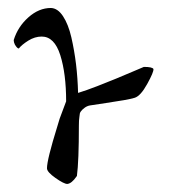

<svg xmlns="http://www.w3.org/2000/svg" viewBox="-20 -453 423 479"><path d="M14.2 -353Q24.4 -386.2 50.8 -409.7Q77.1 -433.1 106.9 -433.1Q124 -432.6 137.2 -412.6Q150.4 -392.6 158 -359.9Q165.5 -327.1 169.7 -292.7Q173.8 -258.3 174.8 -221.2Q195.3 -227.5 222.4 -238Q249.5 -248.5 269.5 -256.8Q289.6 -265.1 312 -274.7Q334.5 -284.2 338.9 -286.1Q360.4 -286.1 362.8 -280.8Q363.8 -273.4 347.2 -243.4Q330.6 -213.4 315.9 -209Q306.2 -206.1 289.1 -203.1Q272 -200.2 244.4 -196Q216.8 -191.9 204.1 -189.9Q196.8 -188.5 190.7 -183.8Q184.6 -179.2 181.9 -175.3Q179.2 -171.4 179.2 -169.9Q179.2 -168 178 -160.6Q176.8 -153.3 176.8 -140.1Q176.8 -51.3 171.9 -14.2Q171.4 -13.7 170.9 -12.7Q158.7 4.9 147.9 5.9Q139.6 5.9 118.4 -9Q97.2 -23.9 97.2 -33.2Q97.2 -54.7 123 -137.7Q127 -150.4 128.9 -157.2L145 -200.2Q145 -269 130.4 -315.4Q115.7 -361.8 84 -361.8Q66.9 -361.8 50.5 -351.6Q34.2 -341.3 26.9 -332Q22.9 -332 17.1 -341.8Q14.2 -347.7 14.2 -353Z"/></svg>

Font: Crimson
Style: Roman
Weight: 400
Version: Version 0.8